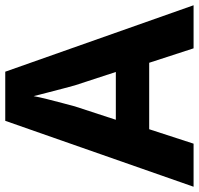

<svg xmlns="http://www.w3.org/2000/svg" viewBox="-33 -724 757 731"><g transform="rotate(-90 345.5 -358.5)"><path d="M527 0 472 -169H219L164 0H0L251 -717H438L691 0ZM386 -452Q382 -467 374 -496.5Q366 -526 358 -558Q350 -590 345 -609Q341 -587 333.5 -557Q326 -527 318.5 -499Q311 -471 306 -452L255 -296H437Z"/></g></svg>

Font: Noto Sans Syriac Eastern
Style: Bold
Weight: 700
Designer: Patrick Giasson and the Monotype Design Team
Foundry: Monotype Imaging Inc.
Version: Version 3.001